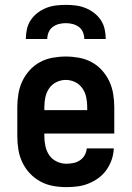

<svg xmlns="http://www.w3.org/2000/svg" viewBox="-20 -760 540 788"><path d="M252 8Q225 8 197.5 3Q170 -2 146 -15Q122 -28 103 -48Q84 -68 72 -93Q60 -118 55.5 -145.5Q51 -173 51 -200V-320Q51 -347 55.5 -374.5Q60 -402 71.5 -426.5Q83 -451 101.5 -471.5Q120 -492 144 -505Q168 -518 195.5 -523Q223 -528 250 -528Q277 -528 304.5 -523Q332 -518 356 -505Q380 -492 398.5 -471.5Q417 -451 428.5 -426.5Q440 -402 444.5 -374.5Q449 -347 449 -320V-212H162V-200Q162 -180 166.5 -159.5Q171 -139 182.5 -122.5Q194 -106 213 -97Q232 -88 252 -88Q267 -88 281.5 -91Q296 -94 308 -102Q320 -110 327.5 -123Q335 -136 336 -151H447Q446 -127 438.5 -105Q431 -83 417.5 -63.5Q404 -44 385 -30Q366 -16 344 -7Q322 2 299 5Q276 8 252 8ZM162 -308H338V-320Q338 -340 334 -360Q330 -380 318.5 -397Q307 -414 288.5 -423Q270 -432 250 -432Q230 -432 211.5 -423Q193 -414 181.5 -397Q170 -380 166 -360Q162 -340 162 -320ZM86 -600Q86 -620 90.5 -640.5Q95 -661 106.5 -678Q118 -695 134.5 -707.5Q151 -720 170 -727.5Q189 -735 209.5 -737.5Q230 -740 250 -740Q270 -740 290.5 -737.5Q311 -735 330 -727.5Q349 -720 365.5 -707.5Q382 -695 393.5 -678Q405 -661 409.5 -640.5Q414 -620 414 -600H326Q326 -614 320.5 -627.5Q315 -641 303.5 -649.5Q292 -658 278 -661.5Q264 -665 250 -665Q236 -665 222 -661.5Q208 -658 196.5 -649.5Q185 -641 179.5 -627.5Q174 -614 174 -600Z"/></svg>

Font: Iosevka SS04
Style: Bold
Weight: 700
Monospace: yes
Designer: Belleve Invis
Foundry: Belleve Invis
Version: Version 19.0.0; ttfautohint (v1.8.4)